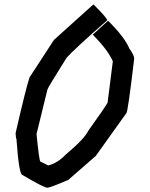

<svg xmlns="http://www.w3.org/2000/svg" viewBox="-20 -873 671 860"><path d="M397.5 -852.5H399.4Q460 -792.5 460 -782.2Q310.5 -650.9 278.3 -614.3Q192.4 -477.5 192.4 -471.7L143.6 -272.5Q155.8 -149.4 161.1 -149.4L196.3 -131.8Q238.8 -143.1 274.4 -180.7Q357.9 -250.5 376 -288.1Q449.7 -391.1 461.9 -413.1L485.4 -598.6Q462.4 -650.4 395.5 -717.8L463.9 -780.3Q539.1 -705.6 559.6 -655.3Q581.1 -625.5 581.1 -610.4Q552.2 -366.2 545.9 -366.2L409.2 -174.8L286.1 -67.4Q204.6 -32.2 192.4 -32.2Q176.8 -32.2 81.1 -88.9Q64.9 -88.9 53.7 -251Q51.3 -251 49.8 -276.4Q96.7 -480.5 112.3 -526.4L221.7 -694.3Z"/></svg>

Font: ww_drahtTSB
Style: Regular
Weight: 400
Designer: Dr. Wolfgang Wiebecke
Version: Version 1.06 May 21, 2010, initial release